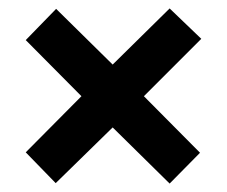

<svg xmlns="http://www.w3.org/2000/svg" viewBox="-20 -581 537 455"><path d="M382 -561 457 -489 321 -353 454 -219 382 -146 247 -279 112 -147 41 -220 173 -353 41 -486 113 -560 247 -428Z"/></svg>

Font: Noto Sans Gujarati Condensed
Style: Bold
Weight: 700
Width: 3
Designer: Jelle Bosma - Monotype Design Team, Universal Thirst
Foundry: Monotype Imaging Inc.
Version: Version 2.106; ttfautohint (v1.8.4.7-5d5b)